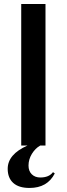

<svg xmlns="http://www.w3.org/2000/svg" viewBox="-20 -720 330 950"><path d="M251 138.2Q214.4 210 126 210Q73.2 210 45.7 185.3Q18.1 160.6 18.1 115.2Q18.1 43.5 116.2 0H85V-700.2H205.1V0H179.2Q154.8 13.7 137.9 41Q121.1 68.4 121.1 99.1Q121.1 126.5 137.2 142.3Q153.3 158.2 179.2 158.2Q222.7 158.2 242.2 131.8Z"/></svg>

Font: Copperplate Sans CC Heavy
Style: Regular
Weight: 400
Designer: indestructible type*
Foundry: Cowboy Collective
Version: Version 1.000